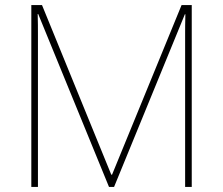

<svg xmlns="http://www.w3.org/2000/svg" viewBox="-20 -734 877 754"><path d="M408 0H428L706 -678H708C707 -645 707 -622 707 -602V0H733V-714H693L420 -48H417L145 -714H103V0H129V-596C129 -626 129 -646 128 -679H130Z"/></svg>

Font: Noto Sans Canadian Aboriginal Thin
Style: Regular
Weight: 100
Designer: Monotype Design Team, Typotheque's Kevin King
Foundry: Monotype Imaging Inc.
Version: Version 2.004